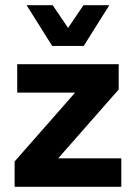

<svg xmlns="http://www.w3.org/2000/svg" viewBox="-20 -716 521 736"><path d="M445 0H36V-97L268 -361H46V-470H435V-373L203 -109H445ZM301 -540H180L82 -696H182L241 -609L300 -696H399Z"/></svg>

Font: Gantari
Style: Bold
Weight: 700
Designer: Anugrah Pasau
Foundry: Lafontype
Version: Version 1.000